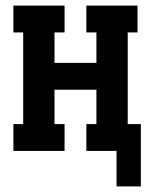

<svg xmlns="http://www.w3.org/2000/svg" viewBox="-20 -540 540 687"><path d="M397 127V0H289V-96H325V-219H175V-96H211V0H28V-96H63V-424H28V-520H211V-424H175V-315H325V-424H289V-520H472V-424H437V-96H484V127Z"/></svg>

Font: Iosevka Gothic
Style: Bold
Weight: 700
Monospace: yes
Designer: Belleve Invis
Foundry: Belleve Invis
Version: Version 15.5.1; ttfautohint (v1.8.4)